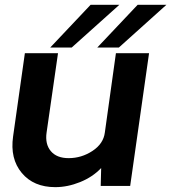

<svg xmlns="http://www.w3.org/2000/svg" viewBox="-20 -770 709 795"><path d="M276.9 -573.2H188L355 -750H474.1ZM382.8 -573.2 549.8 -750H668.9L472.2 -573.2ZM597.2 -549.8 519 0H397L398.9 -74.2Q363.8 -37.1 311.8 -16.1Q259.8 4.9 209 4.9Q119.1 4.9 70.1 -54Q21 -112.8 34.2 -205.1L83 -549.8H220.2L172.9 -221.2Q166 -173.3 190.4 -144.3Q214.8 -115.2 264.2 -115.2Q317.4 -115.2 362.8 -145Q408.2 -174.8 414.1 -221.2L460 -549.8Z"/></svg>

Font: Oakes Grotesk
Style: SemiBold Italic
Weight: 600
Designer: Samuel Oakes
Foundry: Samuel Oakes
Version: Version 1.0 | wf-rip DC20170320